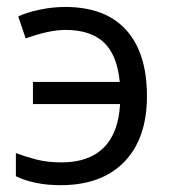

<svg xmlns="http://www.w3.org/2000/svg" viewBox="-20 -526 497 555"><path d="M155.3 9.3Q79.6 9.3 25.9 -16.6V-83.5Q53.2 -73.2 85 -64.9Q116.7 -56.6 157.7 -56.6Q236.8 -56.6 279.5 -98.9Q322.3 -141.1 327.1 -225.1H75.2V-289.1H326.2Q318.8 -366.7 280.5 -403.1Q242.2 -439.5 168.9 -439.5Q122.6 -439.5 54.2 -415L32.7 -478.5Q57.6 -490.2 94.7 -498Q131.8 -505.9 168.5 -505.9Q284.2 -505.9 344.5 -439.5Q404.8 -373 404.8 -248Q404.8 -126 339.4 -58.3Q273.9 9.3 155.3 9.3Z"/></svg>

Font: Bpm'online Open Sans
Style: Regular
Weight: 400
Foundry: Ascender Corporation
Version: Version 1.10